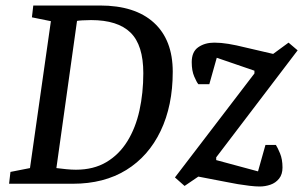

<svg xmlns="http://www.w3.org/2000/svg" viewBox="-20 -668 1102 698"><path d="M13 0 18 -43 89 -57 165 -591 96 -605 101 -648H343Q471 -648 539.5 -585.5Q608 -523 608 -407Q608 -284 564 -192Q520 -100 439 -50Q358 0 245 0ZM256 -51Q320 -51 366.5 -78.5Q413 -106 443 -154.5Q473 -203 487 -266.5Q501 -330 501 -402Q501 -504 454.5 -549.5Q408 -595 311 -595Q294 -595 279 -594Q264 -593 260 -592L185 -57Q200 -55 220 -53Q240 -51 256 -51ZM924 10Q909 10 887.5 7.5Q866 5 845 1.5Q824 -2 805 -6L701 -26L651 8L616 -23L905 -401V-411L768 -458L741 -362H701Q695 -369 686 -390Q677 -411 677 -442Q677 -480 701 -496.5Q725 -513 759 -513Q783 -513 810.5 -508.5Q838 -504 874 -495L973 -472L1029 -513L1062 -485L766 -96V-86L918 -45L945 -141H983Q989 -132 998 -110.5Q1007 -89 1007 -59Q1007 -34 994.5 -18.5Q982 -3 963 3.5Q944 10 924 10Z"/></svg>

Font: Faustina Light Medium
Style: Italic
Weight: 500
Italic angle: -8°
Version: Version 1.200